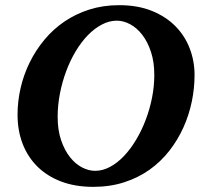

<svg xmlns="http://www.w3.org/2000/svg" viewBox="-20 -707 792 743"><path d="M577.1 -417Q577.1 -467.3 564.2 -506.3Q551.3 -545.4 530.5 -572.3Q509.8 -599.1 483.9 -613Q458 -627 432.1 -627Q402.3 -627 373.8 -611.8Q345.2 -596.7 319.8 -570.6Q294.4 -544.4 272.9 -508.5Q251.5 -472.7 236.1 -431.4Q220.7 -390.1 211.9 -345Q203.1 -299.8 203.1 -254.9Q203.1 -203.1 216.6 -164.1Q230 -125 251 -98.6Q272 -72.3 297.6 -59.1Q323.2 -45.9 348.1 -45.9Q377.4 -45.9 406 -61.3Q434.6 -76.7 460 -103.5Q485.4 -130.4 506.8 -166.3Q528.3 -202.1 543.9 -243.4Q559.6 -284.7 568.4 -329.1Q577.1 -373.5 577.1 -417ZM732.9 -417Q732.9 -365.7 722.2 -313.7Q711.4 -261.7 689.7 -213.6Q668 -165.5 635.3 -123.5Q602.5 -81.5 559.1 -50.5Q515.6 -19.5 460.9 -1.7Q406.2 16.1 340.8 16.1Q271 16.1 216.6 -4.6Q162.1 -25.4 124.5 -62.7Q86.9 -100.1 67.4 -151.1Q47.9 -202.1 47.9 -263.2Q47.9 -314.9 59.8 -366.7Q71.8 -418.5 95 -465.6Q118.2 -512.7 151.9 -553.2Q185.5 -593.8 229.2 -623.5Q272.9 -653.3 326.2 -670.2Q379.4 -687 440.9 -687Q513.2 -687 567.9 -664.8Q622.6 -642.6 659.2 -605.2Q695.8 -567.9 714.4 -519Q732.9 -470.2 732.9 -417Z"/></svg>

Font: Charis SIL Afr
Style: Bold Italic
Weight: 700
Italic angle: -11°
Foundry: SIL International
Version: Version 5.000